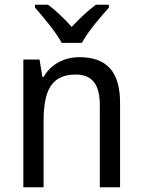

<svg xmlns="http://www.w3.org/2000/svg" viewBox="-20 -786 599 806"><path d="M239 -606H324C347 -651 402 -715 437 -754V-766H382C347 -739 316 -711 281 -673C249 -709 213 -743 182 -766H127V-754C163 -713 215 -651 239 -606ZM313 -546C252 -546 194 -518 163 -463H158L146 -536H78V0H163V-278C163 -408 197 -473 298 -473C368 -473 399 -430 399 -345V0H484V-355C484 -487 426 -546 313 -546Z"/></svg>

Font: Noto Sans Thai Looped SemiCondensed
Style: Regular
Weight: 400
Width: 4
Designer: Sasikarn Vongin, Ben Mitchell
Foundry: The Fontpad Ltd
Version: Version 1.001